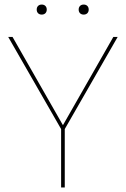

<svg xmlns="http://www.w3.org/2000/svg" viewBox="-20 -822 552 842"><path d="M264 -256V0H248V-256L16 -660H35L256 -273L477 -660H496ZM185 -780Q185 -770 179 -764Q173 -758 163 -758Q153 -758 147 -764Q141 -770 141 -780Q141 -790 147 -796Q153 -802 163 -802Q173 -802 179 -796Q185 -790 185 -780ZM369 -780Q369 -770 363 -764Q357 -758 347 -758Q337 -758 331 -764Q325 -770 325 -780Q325 -790 331 -796Q337 -802 347 -802Q357 -802 363 -796Q369 -790 369 -780Z"/></svg>

Font: Work Sans Hairline
Style: Regular
Weight: 400
Designer: Wei Huang
Foundry: Wei Huang
Version: Version 1.032